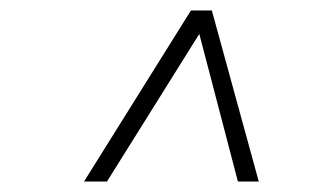

<svg xmlns="http://www.w3.org/2000/svg" viewBox="-20 -688 622 368"><path d="M141 -340 346 -668H386L476 -340H436L362 -623L185 -340Z"/></svg>

Font: Gantari ExtraLight
Style: Italic
Weight: 250
Italic angle: -10°
Designer: Anugrah Pasau
Foundry: Lafontype
Version: Version 1.000